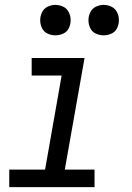

<svg xmlns="http://www.w3.org/2000/svg" viewBox="-20 -768 540 788"><path d="M18 0V-72H165L233 -458H110V-530H327L246 -72H368V0ZM207 -623Q191 -623 175.5 -630Q160 -637 152.5 -652.5Q145 -668 145 -685Q145 -702 152.5 -717.5Q160 -733 175.5 -740.5Q191 -748 207 -748Q224 -748 239.5 -740.5Q255 -733 262.5 -717.5Q270 -702 270 -685Q270 -668 262.5 -652.5Q255 -637 239.5 -630Q224 -623 207 -623ZM405 -623Q389 -623 373.5 -630Q358 -637 350.5 -652.5Q343 -668 343 -685Q343 -702 350.5 -717.5Q358 -733 373.5 -740.5Q389 -748 405 -748Q422 -748 437.5 -740.5Q453 -733 460.5 -717.5Q468 -702 468 -685Q468 -668 460.5 -652.5Q453 -637 437.5 -630Q422 -623 405 -623Z"/></svg>

Font: Iosevka SS08
Style: Italic
Weight: 400
Italic angle: -10°
Monospace: yes
Designer: Belleve Invis
Foundry: Belleve Invis
Version: 2.1.0; ttfautohint (v1.8.2)